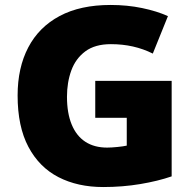

<svg xmlns="http://www.w3.org/2000/svg" viewBox="-20 -744 780 774"><path d="M364 -418H672V-33Q617 -14 545.5 -2Q474 10 396 10Q293 10 215.5 -30Q138 -70 94.5 -152Q51 -234 51 -359Q51 -471 94 -553Q137 -635 220.5 -679.5Q304 -724 426 -724Q493 -724 553 -711.5Q613 -699 657 -679L596 -528Q558 -547 516 -556.5Q474 -566 427 -566Q363 -566 324 -537Q285 -508 267.5 -460Q250 -412 250 -354Q250 -288 269 -242Q288 -196 324 -172.5Q360 -149 412 -149Q429 -149 453.5 -151.5Q478 -154 491 -157V-269H364Z"/></svg>

Font: Noto Sans Hebrew Black
Style: Regular
Weight: 900
Designer: Monotype Design Team
Foundry: Monotype Imaging Inc.
Version: Version 2.003